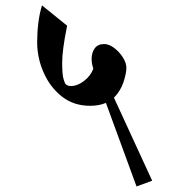

<svg xmlns="http://www.w3.org/2000/svg" viewBox="-20 -692 634 701"><path d="M133.3 -672.4 225.1 -598.1Q215.3 -550.8 211.2 -517.8Q207 -484.9 207 -463.4Q207 -420.9 211.7 -404.5Q216.3 -388.2 220.2 -384.3Q226.6 -377.9 238.8 -377.9Q262.7 -377.9 287.1 -396.7Q311.5 -415.5 320.8 -441.4Q314.5 -459 314.5 -477.1Q314.5 -500 325.9 -515.6Q337.4 -531.2 360.4 -531.2Q377.9 -531.2 396.7 -517.1Q415.5 -502.9 428.5 -482.7Q441.4 -462.4 441.4 -444.3Q441.4 -424.3 430.7 -391.8Q419.9 -359.4 396 -335.4L535.6 -32.2L478.5 -11.2L366.7 -316.4Q342.3 -305.7 309.1 -305.7Q248.5 -305.7 205.3 -340.1Q162.1 -374.5 138.9 -428Q115.7 -481.4 115.7 -537.6Q115.7 -573.7 119.9 -607.7Q124 -641.6 133.3 -672.4Z"/></svg>

Font: Annapurna SIL
Style: Bold
Weight: 700
Designer: Peter Martin, Annie Olsen
Foundry: SIL International
Version: Version 2.000